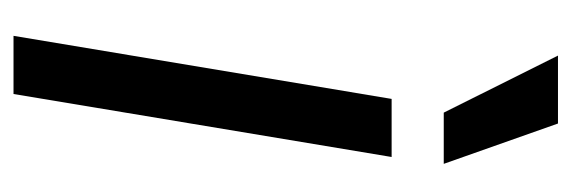

<svg xmlns="http://www.w3.org/2000/svg" viewBox="-294 -532 826 277"><g transform="rotate(90 118.5 -393.0)"><path d="M31.2 0 122.2 -545.5H206L115.1 0ZM142 -620.7 59.7 -785.5H157.7L215.9 -620.7Z"/></g></svg>

Font: Inter P
Style: Italic
Weight: 400
Italic angle: -9.40001°
Designer: Rasmus Andersson
Foundry: rsms
Version: Version 3.018;git-588b23468